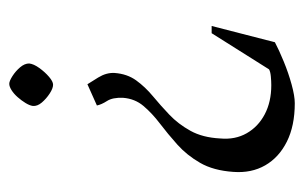

<svg xmlns="http://www.w3.org/2000/svg" viewBox="-144 -518 672 425"><g transform="rotate(90 192.5 -306.0)"><path d="M167 -163Q163 -169 152 -187Q141 -205 142 -223Q144 -251 158.5 -271Q173 -291 193.5 -308Q214 -325 234.5 -344.5Q255 -364 270 -391Q285 -418 287 -457Q290 -490 275.5 -515.5Q261 -541 233.5 -555.5Q206 -570 169 -570Q160 -570 149.5 -569Q139 -568 134 -565L54 -438H38L74 -578Q91 -587 116.5 -597.5Q142 -608 167.5 -615Q193 -622 209 -622Q259 -622 294 -604.5Q329 -587 346.5 -556.5Q364 -526 361 -486Q358 -442 341 -412.5Q324 -383 300.5 -362Q277 -341 254 -323.5Q231 -306 215 -287Q199 -268 197 -242Q196 -219 204 -206.5Q212 -194 214 -184ZM166 10Q160 10 149 3Q138 -4 129.5 -14Q121 -24 121 -34Q122 -44 131 -56.5Q140 -69 150.5 -78Q161 -87 168 -87Q176 -87 187.5 -79.5Q199 -72 207.5 -62Q216 -52 215 -42Q214 -35 208.5 -26Q203 -17 195.5 -8.5Q188 0 180 5Q172 10 166 10Z"/></g></svg>

Font: Ancizar Serif Light
Style: Italic
Weight: 300
Italic angle: -4°
Designer: Cesar Puertas, Viviana Monsalve, Julian Moncada, Julian Prieto, Jose Castro, Felipe Aragon, Mariel Hernandez, Sara Alarc
Version: Version 8.100